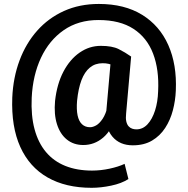

<svg xmlns="http://www.w3.org/2000/svg" viewBox="-20 -711 935 953"><path d="M435 221.2Q306.2 221.2 216 169.7Q125.9 118.2 80.7 18.3Q35.5 -81.5 40.9 -226.4Q45.3 -326.4 77.1 -411.2Q108.8 -496.1 164.7 -558.9Q220.6 -621.8 297.9 -656.6Q375.3 -691.4 470.6 -691.4Q597.9 -691.4 685.1 -637.7Q772.3 -584.1 815.3 -487.4Q858.3 -390.7 852.7 -262Q850.8 -212.1 838.1 -163.7Q825.5 -115.3 799.9 -76Q774.3 -36.6 734.7 -13.2Q695.1 10.3 639 10.3Q574.6 10.3 538.1 -32.6Q501.6 -75.5 506.7 -148.3L531.6 -430.3H630.9L606 -148.3Q603.3 -124.1 606.8 -108.6Q610.3 -93.2 618.1 -84.4Q626 -75.7 636.1 -72.3Q646.3 -68.9 656.8 -68.9Q688.8 -68.9 712.2 -94.1Q735.6 -119.2 749.5 -162.3Q763.3 -205.3 764.9 -258.5Q770.2 -365.4 739.9 -444.8Q709.7 -524.2 642.4 -567.9Q575.2 -611.6 468.7 -611.6Q368.9 -611.6 296.5 -561.4Q224.1 -511.1 183.4 -424.2Q142.8 -337.2 137.4 -226.4Q133.3 -137.4 151.5 -69.8Q169.7 -2.1 208.2 43.7Q246.7 89.5 304.4 112.6Q362.2 135.7 436.9 135.7Q479.8 135.7 523.9 126.2Q568 116.7 598.5 102.3L617.4 177.7Q583.2 199.7 531.9 210.4Q480.6 221.2 435 221.2ZM393.2 8.8Q345.6 8.8 311.9 -18.4Q278.2 -45.5 262.7 -94.9Q247.2 -144.2 253.3 -210.3Q262.6 -293.8 294.6 -355Q326.7 -416.2 375 -449.8Q423.2 -483.4 480.4 -483.4Q537.1 -483.4 569.1 -467.3Q601.2 -451.2 630.9 -430.3L580.3 -360.6Q566.2 -373.2 543.5 -385.2Q520.8 -397.2 489.6 -397.2Q452.4 -397.2 426.2 -375.7Q399.9 -354.2 384.2 -312.7Q368.6 -271.2 362.5 -210.3Q359 -167.6 365.1 -138.3Q371.3 -109.1 387.1 -94.3Q402.8 -79.5 427.1 -79.5Q440.5 -79.5 457 -88.5Q473.4 -97.6 489.3 -121.2Q505.2 -144.8 515.7 -187.8L557.6 -137.1Q535.2 -64.8 492 -28Q448.9 8.8 393.2 8.8Z"/></svg>

Font: Heebo
Style: Regular
Weight: 400
Designer: Oded Ezer
Foundry: Ezer Type House
Version: Version 3.100